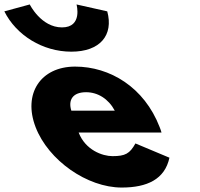

<svg xmlns="http://www.w3.org/2000/svg" viewBox="-196 -827 898 862"><path d="M147.6 -807C147.6 -807 176.3 -704 82.3 -704C-11.7 -704 -62.4 -807 -62.4 -807L-176.5 -776C-123.2 -669 -4.7 -595 124.3 -595C253.3 -595 314.8 -669 285.5 -776ZM529.1 -232C527.8 -238 523.6 -249 520.9 -256C451.5 -436 297.1 -528 141.1 -528C-13.9 -528 -93.9 -406 -36.1 -256C21.3 -107 195.3 15 350.3 15C464.3 15 544 -22 564.7 -119L412 -183C386.7 -137 366 -126 309 -126C264 -126 187.6 -153 157.1 -232ZM124.4 -330C109.3 -377 129.4 -413 190.4 -413C242.4 -413 290.6 -384 319.4 -330Z"/></svg>

Font: Hussar
Style: BdOpOblFour
Weight: 700
Foundry: Cannot Into Space Fonts
Version: Version 2.00